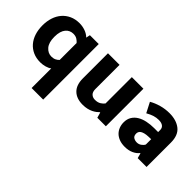

<svg xmlns="http://www.w3.org/2000/svg" viewBox="-41 -998 1735 1735"><g transform="rotate(45 826.5 -130.5)"><path d="M364 -21Q346 -6 315 2.5Q284 11 255 11Q202 11 161 -7.5Q120 -26 91.5 -59Q63 -92 48 -138Q33 -184 33 -240Q33 -294 48 -340Q63 -386 92 -419.5Q121 -453 162.5 -472Q204 -491 257 -491Q294 -491 330 -478.5Q366 -466 391 -441L399 -480H512V230H364ZM364 -345Q353 -359 333.5 -371.5Q314 -384 285 -384Q264 -384 245.5 -376Q227 -368 212.5 -351Q198 -334 190 -307.5Q182 -281 182 -243Q182 -170 213.5 -133.5Q245 -97 289 -97Q315 -97 334 -106.5Q353 -116 364 -129Z M935 -480H1083V0H974L959 -52H955Q945 -42 931 -31Q917 -20 897.5 -10.5Q878 -1 853 5Q828 11 796 11Q718 11 674 -32Q630 -75 630 -159V-480H778V-171Q778 -134 796.5 -116.5Q815 -99 844 -99Q879 -99 901.5 -113.5Q924 -128 935 -144Z M1208 -438Q1249 -462 1300.5 -476.5Q1352 -491 1406 -491Q1495 -491 1549 -448Q1603 -405 1603 -311V0H1490L1477 -48H1473Q1453 -22 1417.5 -5.5Q1382 11 1334 11Q1293 11 1262.5 -1Q1232 -13 1212 -33Q1192 -53 1181.5 -80.5Q1171 -108 1171 -139Q1171 -181 1189.5 -211Q1208 -241 1239.5 -260Q1271 -279 1313.5 -288Q1356 -297 1404 -297H1454V-323Q1454 -350 1435 -364.5Q1416 -379 1381 -379Q1351 -379 1322 -370Q1293 -361 1258 -341ZM1455 -207 1422 -206Q1394 -205 1375 -200Q1356 -195 1344.5 -187.5Q1333 -180 1328 -169.5Q1323 -159 1323 -148Q1323 -117 1341.5 -105.5Q1360 -94 1384 -94Q1408 -94 1427.5 -108Q1447 -122 1455 -139Z"/></g></svg>

Font: Mukta Vaani ExtraBold
Style: Regular
Weight: 800
Designer: Noopur Datye, Girish Dalvi, Yashodeep Gholap, Pallavi Karambelkar
Foundry: Ek Type
Version: Version 2.538;PS 1.000;hotconv 16.6.51;makeotf.lib2.5.65220;